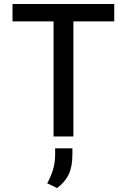

<svg xmlns="http://www.w3.org/2000/svg" viewBox="-20 -688 640 968"><path d="M250 0V-580H43V-668H556V-580H350V0ZM268 260 218 236Q237 202 247.5 166.5Q258 131 258 92V60H345V92Q345 152 326.5 191Q308 230 268 260Z"/></svg>

Font: Gantari Medium
Style: Regular
Weight: 500
Designer: Anugrah Pasau
Foundry: Lafontype
Version: Version 1.000; ttfautohint (v1.8.4.7-5d5b)